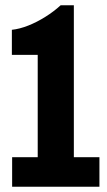

<svg xmlns="http://www.w3.org/2000/svg" viewBox="-20 -708 405 728"><path d="M26 0V-112H123V-500H25V-595Q54 -598 87 -611Q120 -624 152.5 -644.5Q185 -665 210 -688H260V-112H357V0Z"/></svg>

Font: Archivo ExtraCondensed ExtraBold
Style: Regular
Weight: 800
Width: 2
Designer: Hector Gatti
Foundry: Omnibus-Type
Version: Version 2.001